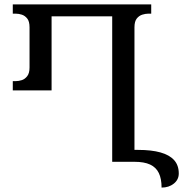

<svg xmlns="http://www.w3.org/2000/svg" viewBox="-20 -734 853 871"><path d="M607 -54Q667 -54 708 -42.5Q749 -31 770 -7.5Q791 16 791 53Q791 81 768.5 99Q746 117 713 117Q713 77 700.5 51Q688 25 661 12.5Q634 0 590 0H489V-660H214V-324H38V-366H52Q65 -366 79 -370.5Q93 -375 103.5 -388.5Q114 -402 114 -428V-610Q114 -637 103.5 -650Q93 -663 79 -667.5Q65 -672 52 -672H38V-714H666V-672H652Q640 -672 625.5 -667.5Q611 -663 600.5 -650Q590 -637 590 -610V-54Z"/></svg>

Font: Noto Serif Georgian
Style: Regular
Weight: 400
Designer: Monotype Design Team, Akaki Razmadze
Foundry: Google LLC
Version: Version 2.002